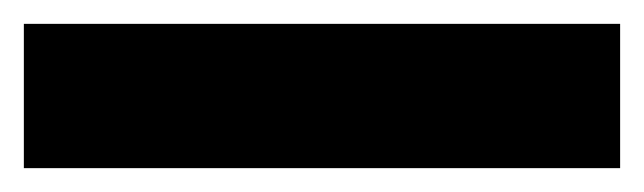

<svg xmlns="http://www.w3.org/2000/svg" viewBox="-20 57 540 161"><path d="M0 198H500V77H0Z"/></svg>

Font: Noto Sans Mono ExtraCondensed ExtraBold
Style: Regular
Weight: 800
Width: 2
Designer: Monotype Design Team
Foundry: Monotype Imaging Inc.
Version: Version 2.014